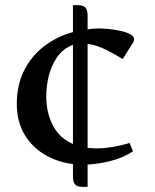

<svg xmlns="http://www.w3.org/2000/svg" viewBox="-20 -728 604 748"><path d="M321.3 -613.8Q342.3 -617.2 368.2 -617.2Q375.5 -617.2 397 -615.5Q418.5 -613.8 442.9 -609.1Q467.3 -604.5 484.9 -595.9Q502.4 -587.4 502.4 -574.2Q502.4 -569.8 499 -563L458 -498Q431.2 -514.6 395 -533.2Q358.9 -551.8 321.3 -557.1V-151.9Q329.6 -151.4 337.9 -150.6Q346.2 -149.9 355 -149.9Q385.3 -149.9 417.5 -155.3Q449.7 -160.6 485.4 -170.9L498 -138.2Q459.5 -113.3 412.8 -101.3Q366.2 -89.4 321.3 -86.9V0H302.2Q280.8 0 272.5 -9.5Q264.2 -19 264.2 -40V-88.9Q204.1 -96.2 154.3 -125.5Q104.5 -154.8 75 -204.8Q45.4 -254.9 45.4 -323.2Q45.4 -397 74 -453.6Q102.5 -510.3 152.1 -548.1Q201.7 -585.9 264.2 -603V-708H282.2Q303.7 -708 312.5 -698.5Q321.3 -689 321.3 -668ZM264.2 -553.2Q225.6 -538.6 202.9 -506.1Q180.2 -473.6 170.2 -432.9Q160.2 -392.1 160.2 -353Q160.2 -290 185.5 -240.2Q210.9 -190.4 264.2 -167Z"/></svg>

Font: Artifika
Style: Regular
Weight: 400
Designer: Yulya Zhdanova, Ivan Petrov | Cyreal.org
Foundry: Cyreal.org
Version: Version 1.102; ttfautohint (v1.8.4.7-5d5b)